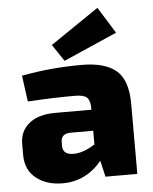

<svg xmlns="http://www.w3.org/2000/svg" viewBox="-54 -806 689 865"><g transform="rotate(-5 290.0 -374.0)"><path d="M251 -536 200 -612 419 -761 493 -642ZM70 -368 54 -486Q186 -511 326 -511Q431 -511 482 -467.5Q533 -424 533 -317V0H389L372 -73Q300 13 195 13Q122 13 75 -24.5Q28 -62 28 -129V-179Q28 -238 70.5 -272Q113 -306 187 -306H352V-318Q351 -350 336.5 -362.5Q322 -375 283 -375Q186 -375 70 -368ZM206 -172V-155Q206 -115 255 -115Q299 -115 352 -149V-211H248Q206 -210 206 -172Z"/></g></svg>

Font: Exo 2.0 Extra Bold
Style: Regular
Weight: 800
Designer: Natanael Gama
Version: Version 1.001;PS 001.001;hotconv 1.0.70;makeotf.lib2.5.58329